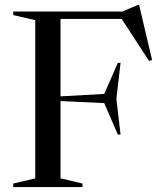

<svg xmlns="http://www.w3.org/2000/svg" viewBox="-20 -762 652 782"><path d="M471 -506 454 -359.5 471 -214H460L404.5 -342L226.5 -350.5V-35.5L316 -14.5V0H34V-14.5L123.5 -35.5V-680L34 -700.5V-715H478L542.5 -742H546.5L599.5 -517.5L587 -514L475.5 -685H226.5V-369.5L404.5 -379.5L460 -506Z"/></svg>

Font: Newsreader 72pt
Style: Regular
Weight: 400
Designer: Hugues Gentile
Foundry: Production Type
Version: Version 1.003; ttfautohint (v1.8.3)